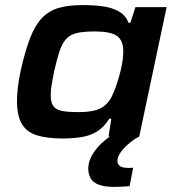

<svg xmlns="http://www.w3.org/2000/svg" viewBox="-20 -538 693 757"><path d="M228 8Q164 8 124 -5Q84 -18 65.5 -50.5Q47 -83 47 -140Q47 -164 50.5 -194.5Q54 -225 62 -261Q79 -337 98.5 -387.5Q118 -438 145 -466.5Q172 -495 210.5 -506.5Q249 -518 305 -518Q349 -518 385.5 -513Q422 -508 448.5 -493Q475 -478 487 -448H494L514 -510H637L529 0H408L419 -70H411Q390 -36 361.5 -19Q333 -2 298.5 3Q264 8 228 8ZM290 -96Q325 -96 349 -101.5Q373 -107 388.5 -118.5Q404 -130 415 -147Q422 -159 429.5 -177Q437 -195 443.5 -216Q450 -237 455.5 -259Q461 -281 463.5 -301Q466 -321 466 -336Q466 -379 441 -396.5Q416 -414 354 -414Q312 -414 286 -408.5Q260 -403 243.5 -387Q227 -371 216 -339.5Q205 -308 193 -255Q187 -225 183.5 -203Q180 -181 180 -163Q180 -134 190.5 -119.5Q201 -105 225 -100.5Q249 -96 290 -96ZM433 199Q392 199 369 190Q346 181 337 164.5Q328 148 328 127Q328 92 354.5 56Q381 20 430 -11L530 0Q511 9 490.5 26Q470 43 456.5 61.5Q443 80 443 96Q443 109 452.5 116.5Q462 124 486 124Q490 124 494 124Q498 124 505 123L491 196Q477 197 461 198Q445 199 433 199Z"/></svg>

Font: Saira Expanded SemiBold
Style: Italic
Weight: 600
Width: 7
Italic angle: -12°
Designer: Hector Gatti with collaboration of the Omnibus-Type team
Foundry: Omnibus-Type
Version: Version 1.101